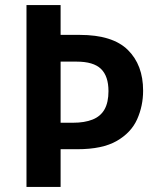

<svg xmlns="http://www.w3.org/2000/svg" viewBox="-20 -734 623 754"><path d="M542 -378Q542 -318 518.5 -265.5Q495 -213 438.5 -180.5Q382 -148 284 -148H218V0H84V-714H218V-597H293Q422 -597 482 -538Q542 -479 542 -378ZM267 -252Q312 -252 343.5 -264.5Q375 -277 390.5 -304.5Q406 -332 406 -376Q406 -435 376.5 -463.5Q347 -492 281 -492H218V-252Z"/></svg>

Font: Noto Sans Display SemiBold
Style: Regular
Weight: 600
Designer: Monotype Design Team
Foundry: Monotype Imaging Inc.
Version: Version 2.003